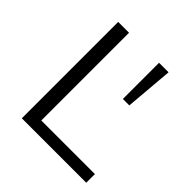

<svg xmlns="http://www.w3.org/2000/svg" viewBox="-177 -793 927 927"><g transform="rotate(45 286.5 -329.0)"><path d="M549 -59V0H109V-658H183V-59ZM432 -411H388V-658H453Z"/></g></svg>

Font: Ysabeau Infant
Style: Regular
Weight: 400
Designer: Christian Thalmann (Catharsis Fonts)
Version: Version 0.003